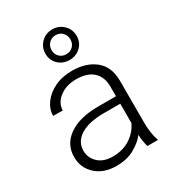

<svg xmlns="http://www.w3.org/2000/svg" viewBox="-188 -886 912 1004"><g transform="rotate(-30 268.0 -383.5)"><path d="M410.2 0Q405.8 -13.7 402.6 -33.4Q399.4 -53.2 398.4 -73.7Q372.1 -40 327.1 -15.1Q282.2 9.8 219.7 9.8Q142.6 9.8 95.9 -33.2Q49.3 -76.2 49.3 -140.6Q49.3 -218.3 113.8 -262.9Q178.2 -307.6 290 -307.6H397.9V-367.2Q397.9 -423.8 363 -456.3Q328.1 -488.8 261.7 -488.8Q200.2 -488.8 160.2 -457.5Q120.1 -426.3 120.1 -382.3L62 -382.8Q62 -422.4 87.4 -457.8Q112.8 -493.2 158.4 -515.6Q204.1 -538.1 264.6 -538.1Q349.1 -538.1 402.8 -495.1Q456.5 -452.1 456.5 -366.2V-110.8Q456.5 -83.5 460.7 -54.2Q464.8 -24.9 472.7 -6.3V0ZM226.6 -42.5Q290 -42.5 334.5 -72.8Q378.9 -103 397.9 -146.5V-262.7H298.3Q208.5 -262.7 158.2 -231.4Q107.9 -200.2 107.9 -145.5Q107.9 -102.5 139.6 -72.5Q171.4 -42.5 226.6 -42.5ZM189.5 -684.1Q189.5 -723.1 216.6 -750.2Q243.7 -777.3 283.7 -777.3Q323.2 -777.3 350.6 -750.2Q377.9 -723.1 377.9 -684.1Q377.9 -644.5 350.6 -618.7Q323.2 -592.8 283.7 -592.8Q243.7 -592.8 216.6 -618.7Q189.5 -644.5 189.5 -684.1ZM226.6 -684.1Q226.6 -660.6 242.7 -644Q258.8 -627.4 283.7 -627.4Q308.6 -627.4 324.5 -643.8Q340.3 -660.2 340.3 -684.1Q340.3 -708.5 324.5 -725.3Q308.6 -742.2 283.7 -742.2Q258.8 -742.2 242.7 -725.3Q226.6 -708.5 226.6 -684.1Z"/></g></svg>

Font: Vazirmatn RD ExtraLight
Style: Regular
Weight: 200
Designer: Saber Rastikerdar
Foundry: Saber Rastikerdar
Version: Version 32.102